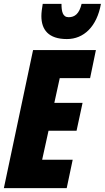

<svg xmlns="http://www.w3.org/2000/svg" viewBox="-25 -973 542 993"><path d="M321 -771C408 -771 476 -835 497 -953H397C385 -902 362 -884 330 -884C299 -884 293 -914 293 -953H196C192 -929 189 -908 189 -890C189 -820 225 -771 321 -771ZM-5 0H320L351 -147H193L226 -297H371L402 -441H256L284 -569H441L471 -714H146Z"/></svg>

Font: Noto Sans UI Condensed Black
Style: Italic
Weight: 900
Width: 3
Italic angle: -192°
Designer: Monotype Design Team
Foundry: Monotype Imaging Inc.
Version: Version 1.901